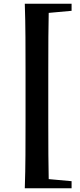

<svg xmlns="http://www.w3.org/2000/svg" viewBox="-20 -830 427 1030"><path d="M113 180Q116 92 116.5 2Q117 -88 117 -179V-451Q117 -540 116.5 -630.5Q116 -721 113 -810H242Q240 -722 239.5 -632Q239 -542 239 -451V-179Q239 -90 239.5 0.5Q240 91 242 180ZM178 180V127H199L364 142V180ZM178 -757V-810H364V-772L199 -757Z"/></svg>

Font: Noto Serif SC ExtraLight Black
Style: Regular
Weight: 900
Version: Version 2.002-H1;hotconv 1.1.0;makeotfexe 2.6.0